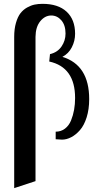

<svg xmlns="http://www.w3.org/2000/svg" viewBox="-20 -720 490 990"><path d="M163.1 -529.8V213.9L53.2 250V-529.8Q53.2 -570.8 62.3 -602.1Q71.3 -633.3 85.4 -651.6Q99.6 -669.9 119.6 -681.2Q139.6 -692.4 158.4 -696.3Q177.2 -700.2 199.2 -700.2Q279.8 -700.2 323.5 -659.7Q367.2 -619.1 367.2 -545.9Q367.2 -508.8 350.3 -476.1Q333.5 -443.4 301.8 -426.8Q439.9 -384.3 439.9 -209Q439.9 -156.7 426.8 -115Q413.6 -73.2 392.3 -49.1Q371.1 -24.9 347.2 -12.5Q323.2 0 299.8 0Q289.6 0 267.1 -2V-41Q294.4 -41 314.9 -56.6Q335.4 -72.3 346.2 -98.6Q356.9 -125 362.1 -154.1Q367.2 -183.1 367.2 -214.8Q367.2 -373.5 233.9 -402.8L237.8 -440.9Q276.9 -450.2 297.4 -480.5Q317.9 -510.7 317.9 -546.9Q317.9 -590.3 296.4 -615.2Q274.9 -640.1 244.1 -640.1Q211.9 -640.1 187.7 -610.6Q163.6 -581.1 163.1 -529.8Z"/></svg>

Font: Lobster Two
Style: Regular
Weight: 400
Designer: Pablo Impallari
Foundry: Pablo Impallari. www.impallari.com
Version: Version 1.006